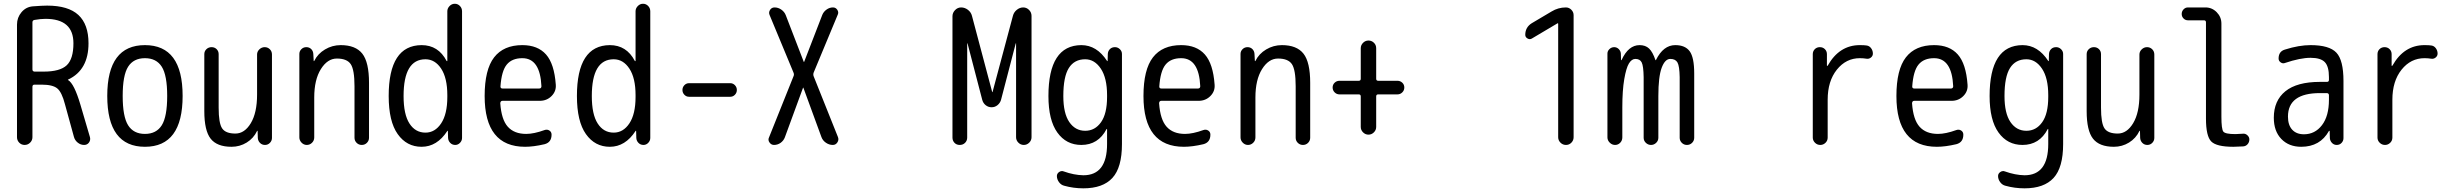

<svg xmlns="http://www.w3.org/2000/svg" viewBox="-20 -770 13040 1020"><path d="M152.3 -651.4V-401.4Q152.3 -390.6 163.1 -389.6H211.9Q298.8 -389.6 334.5 -423.3Q370.1 -457 370.1 -540Q370.1 -669.9 221.7 -669.9Q196.3 -669.9 163.1 -664.1Q152.3 -662.1 152.3 -651.4ZM70.3 -41V-639.6Q70.3 -676.8 94.2 -705.1Q118.2 -733.4 154.3 -736.3Q206.1 -740.2 230.5 -740.2Q342.8 -740.2 396.5 -690.4Q450.2 -640.6 450.2 -540Q450.2 -398.4 342.8 -347.7Q340.8 -347.7 340.8 -345.7Q340.8 -344.7 341.8 -344.7Q374 -326.2 407.2 -213.9L458 -41Q461.9 -25.4 452.6 -12.7Q443.4 0 426.8 0Q408.2 0 393.1 -12.2Q377.9 -24.4 373 -42L325.2 -215.8Q308.6 -280.3 284.2 -300.3Q259.8 -320.3 202.1 -320.3H163.1Q152.3 -320.3 152.3 -308.6V-41Q152.3 -24.4 140.1 -12.2Q127.9 0 110.8 0Q93.8 0 82 -12.2Q70.3 -24.4 70.3 -41Z M839.4 -415.5Q810.5 -460.9 750 -460.9Q689.5 -460.9 660.6 -415.5Q631.8 -370.1 631.8 -260.3Q631.8 -150.4 660.6 -104.5Q689.5 -58.6 750 -58.6Q810.5 -58.6 839.4 -104.5Q868.2 -150.4 868.2 -260.3Q868.2 -370.1 839.4 -415.5ZM950.2 -260.3Q950.2 9.8 750 9.8Q549.8 9.8 549.8 -260.3Q549.8 -530.3 750 -530.3Q950.2 -530.3 950.2 -260.3Z M1210 9.8Q1132.8 9.8 1099.1 -33.2Q1065.4 -76.2 1065.4 -179.7V-482.4Q1065.4 -498 1076.7 -508.8Q1087.9 -519.5 1104 -519.5Q1120.1 -519.5 1130.9 -508.8Q1141.6 -498 1141.6 -482.4V-198.2Q1141.6 -115.2 1160.2 -87.9Q1178.7 -60.5 1230.5 -60.5Q1279.3 -60.5 1312.5 -115.7Q1345.7 -170.9 1345.7 -267.6V-480.5Q1345.7 -496.1 1357.9 -507.8Q1370.1 -519.5 1386.2 -519.5Q1402.3 -519.5 1413.6 -508.3Q1424.8 -497.1 1424.8 -480.5V-37.1Q1424.8 -22.5 1414.1 -11.2Q1403.3 0 1387.7 0Q1372.1 0 1361.3 -10.7Q1350.6 -21.5 1349.6 -37.1L1348.6 -74.2Q1348.6 -75.2 1347.7 -75.2Q1345.7 -75.2 1345.7 -74.2Q1327.1 -35.2 1290.5 -12.7Q1253.9 9.8 1210 9.8Z M1570.3 -40V-483.4Q1570.3 -498 1581.1 -508.8Q1591.8 -519.5 1607.4 -519.5Q1623 -519.5 1633.3 -509.3Q1643.6 -499 1644.5 -483.4L1646.5 -446.3Q1646.5 -445.3 1647.5 -445.3Q1649.4 -445.3 1649.4 -446.3Q1668 -484.4 1706.5 -507.3Q1745.1 -530.3 1790 -530.3Q1869.1 -530.3 1904.8 -484.9Q1940.4 -439.5 1940.4 -330.1V-38.1Q1940.4 -22.5 1929.2 -11.2Q1918 0 1901.9 0Q1885.7 0 1874.5 -11.2Q1863.3 -22.5 1863.3 -38.1V-311.5Q1863.3 -399.4 1843.3 -429.2Q1823.2 -459 1769.5 -459Q1719.7 -459 1684.6 -402.8Q1649.4 -346.7 1649.4 -252V-40Q1649.4 -23.4 1637.7 -11.7Q1626 0 1609.9 0Q1593.8 0 1582 -12.2Q1570.3 -24.4 1570.3 -40Z M2240.2 -455.1Q2124 -455.1 2124 -259.8Q2124 -162.1 2155.3 -113.8Q2186.5 -65.4 2240.2 -65.4Q2291 -65.4 2323.7 -114.7Q2356.4 -164.1 2356.4 -254.9V-264.6Q2356.4 -355.5 2323.7 -405.3Q2291 -455.1 2240.2 -455.1ZM2219.7 9.8Q2140.6 9.8 2092.8 -57.6Q2044.9 -125 2044.9 -259.8Q2044.9 -529.3 2219.7 -530.3Q2308.6 -530.3 2352.5 -446.3Q2352.5 -445.3 2355.5 -445.3Q2356.4 -445.3 2356.4 -446.3V-710Q2356.4 -725.6 2368.2 -737.8Q2379.9 -750 2396 -750Q2412.1 -750 2423.3 -738.3Q2434.6 -726.6 2434.6 -710V-37.1Q2434.6 -22.5 2423.8 -11.2Q2413.1 0 2398.4 0Q2382.8 0 2372.1 -10.7Q2361.3 -21.5 2360.4 -37.1L2359.4 -74.2Q2359.4 -75.2 2358.4 -75.2Q2356.4 -75.2 2356.4 -74.2Q2301.8 9.8 2219.7 9.8Z M2754.9 -460.9Q2700.2 -460.9 2672.4 -427.2Q2644.5 -393.6 2638.7 -310.5Q2638.7 -299.8 2649.4 -299.8H2844.7Q2855.5 -299.8 2856.4 -311.5Q2849.6 -460.9 2754.9 -460.9ZM2769.5 9.8Q2554.7 9.8 2554.7 -259.8Q2554.7 -400.4 2605 -465.3Q2655.3 -530.3 2754.9 -530.3Q2836.9 -530.3 2880.9 -480.5Q2924.8 -430.7 2932.6 -320.3Q2935.5 -285.2 2910.2 -259.8Q2884.8 -234.4 2847.7 -234.4H2649.4Q2638.7 -234.4 2637.7 -221.7Q2643.6 -134.8 2677.7 -96.7Q2711.9 -58.6 2775.4 -58.6Q2816.4 -58.6 2873 -79.1Q2886.7 -84 2898.4 -76.7Q2910.2 -69.3 2910.2 -54.7Q2910.2 -13.7 2873 -3.9Q2814.5 9.8 2769.5 9.8Z M3240.2 -455.1Q3124 -455.1 3124 -259.8Q3124 -162.1 3155.3 -113.8Q3186.5 -65.4 3240.2 -65.4Q3291 -65.4 3323.7 -114.7Q3356.4 -164.1 3356.4 -254.9V-264.6Q3356.4 -355.5 3323.7 -405.3Q3291 -455.1 3240.2 -455.1ZM3219.7 9.8Q3140.6 9.8 3092.8 -57.6Q3044.9 -125 3044.9 -259.8Q3044.9 -529.3 3219.7 -530.3Q3308.6 -530.3 3352.5 -446.3Q3352.5 -445.3 3355.5 -445.3Q3356.4 -445.3 3356.4 -446.3V-710Q3356.4 -725.6 3368.2 -737.8Q3379.9 -750 3396 -750Q3412.1 -750 3423.3 -738.3Q3434.6 -726.6 3434.6 -710V-37.1Q3434.6 -22.5 3423.8 -11.2Q3413.1 0 3398.4 0Q3382.8 0 3372.1 -10.7Q3361.3 -21.5 3360.4 -37.1L3359.4 -74.2Q3359.4 -75.2 3358.4 -75.2Q3356.4 -75.2 3356.4 -74.2Q3301.8 9.8 3219.7 9.8Z M3640.6 -255.9Q3626 -255.9 3615.7 -266.6Q3605.5 -277.3 3605.5 -292Q3605.5 -306.6 3615.7 -317.4Q3626 -328.1 3640.6 -328.1H3859.4Q3874 -328.1 3884.3 -317.4Q3894.5 -306.6 3894.5 -292Q3894.5 -277.3 3884.3 -266.6Q3874 -255.9 3859.4 -255.9Z M4091.8 0Q4077.1 0 4067.9 -13.2Q4058.6 -26.4 4065.4 -40L4195.3 -364.3Q4200.2 -374 4195.3 -384.8L4068.4 -690.4Q4062.5 -704.1 4070.8 -717.3Q4079.1 -730.5 4094.7 -730.5Q4114.3 -730.5 4130.9 -718.8Q4147.5 -707 4154.3 -689.5L4250 -441.4Q4250 -440.4 4251 -440.4Q4252 -440.4 4252 -441.4L4348.6 -691.4Q4355.5 -708 4371.1 -719.2Q4386.7 -730.5 4405.3 -730.5Q4419.9 -730.5 4428.2 -717.8Q4436.5 -705.1 4430.7 -692.4L4302.7 -384.8Q4298.8 -374 4302.7 -364.3L4431.6 -42Q4437.5 -27.3 4428.7 -13.7Q4419.9 0 4404.3 0Q4384.8 0 4367.7 -11.7Q4350.6 -23.4 4343.8 -42L4248 -303.7Q4248 -304.7 4247.1 -304.7Q4246.1 -304.7 4246.1 -303.7L4149.4 -40Q4142.6 -22.5 4127 -11.2Q4111.3 0 4091.8 0Z M5040 -39.1V-683.6Q5040 -702.1 5053.7 -716.3Q5067.4 -730.5 5085.9 -730.5Q5105.5 -730.5 5122.1 -717.8Q5138.7 -705.1 5143.6 -685.5L5251 -281.2Q5251 -280.3 5252 -280.3Q5252.9 -280.3 5252.9 -281.2L5361.3 -686.5Q5366.2 -705.1 5381.8 -717.8Q5397.5 -730.5 5416 -730.5Q5433.6 -730.5 5446.8 -717.3Q5460 -704.1 5460 -685.5V-41Q5460 -24.4 5447.8 -12.2Q5435.5 0 5418.9 0Q5402.3 0 5390.1 -12.2Q5377.9 -24.4 5377.9 -41V-539.1Q5377.9 -540 5377 -540Q5376 -540 5376 -539.1L5297.9 -239.3Q5293 -222.7 5279.3 -211.4Q5265.6 -200.2 5248 -200.2Q5230.5 -200.2 5216.8 -210.9Q5203.1 -221.7 5198.2 -239.3L5120.1 -539.1Q5120.1 -540 5119.1 -540Q5118.2 -540 5118.2 -539.1V-39.1Q5118.2 -22.5 5106.9 -11.2Q5095.7 0 5078.6 0Q5061.5 0 5050.8 -11.2Q5040 -22.5 5040 -39.1Z M5745.1 -455.1Q5687.5 -455.1 5658.2 -408.7Q5628.9 -362.3 5628.9 -259.8Q5628.9 -168 5660.6 -121.6Q5692.4 -75.2 5745.1 -75.2Q5796.9 -75.2 5829.1 -120.6Q5861.3 -166 5861.3 -254.9V-264.6Q5861.3 -355.5 5828.1 -405.3Q5794.9 -455.1 5745.1 -455.1ZM5724.6 0Q5644.5 0 5597.2 -65.9Q5549.8 -131.8 5549.8 -259.8Q5549.8 -529.3 5724.6 -530.3Q5806.6 -530.3 5861.3 -446.3Q5861.3 -445.3 5863.3 -445.3Q5864.3 -445.3 5864.3 -446.3L5865.2 -483.4Q5866.2 -499 5876.5 -509.3Q5886.7 -519.5 5903.3 -519.5Q5918 -519.5 5929.2 -508.8Q5940.4 -498 5940.4 -483.4V-4.9Q5940.4 120.1 5889.6 175.3Q5838.9 230.5 5735.4 230.5Q5682.6 230.5 5633.8 216.8Q5617.2 212.9 5606 197.8Q5594.7 182.6 5594.7 165Q5594.7 152.3 5606.4 144Q5618.2 135.7 5630.9 140.6Q5685.5 160.2 5735.4 161.1Q5861.3 161.1 5861.3 -4.9V-84Q5861.3 -85 5860.4 -85Q5858.4 -85 5858.4 -84Q5814.5 0 5724.6 0Z M6254.9 -460.9Q6200.2 -460.9 6172.4 -427.2Q6144.5 -393.6 6138.7 -310.5Q6138.7 -299.8 6149.4 -299.8H6344.7Q6355.5 -299.8 6356.4 -311.5Q6349.6 -460.9 6254.9 -460.9ZM6269.5 9.8Q6054.7 9.8 6054.7 -259.8Q6054.7 -400.4 6105 -465.3Q6155.3 -530.3 6254.9 -530.3Q6336.9 -530.3 6380.9 -480.5Q6424.8 -430.7 6432.6 -320.3Q6435.5 -285.2 6410.2 -259.8Q6384.8 -234.4 6347.7 -234.4H6149.4Q6138.7 -234.4 6137.7 -221.7Q6143.6 -134.8 6177.7 -96.7Q6211.9 -58.6 6275.4 -58.6Q6316.4 -58.6 6373 -79.1Q6386.7 -84 6398.4 -76.7Q6410.2 -69.3 6410.2 -54.7Q6410.2 -13.7 6373 -3.9Q6314.5 9.8 6269.5 9.8Z M6570.3 -40V-483.4Q6570.3 -498 6581.1 -508.8Q6591.8 -519.5 6607.4 -519.5Q6623 -519.5 6633.3 -509.3Q6643.6 -499 6644.5 -483.4L6646.5 -446.3Q6646.5 -445.3 6647.5 -445.3Q6649.4 -445.3 6649.4 -446.3Q6668 -484.4 6706.5 -507.3Q6745.1 -530.3 6790 -530.3Q6869.1 -530.3 6904.8 -484.9Q6940.4 -439.5 6940.4 -330.1V-38.1Q6940.4 -22.5 6929.2 -11.2Q6918 0 6901.9 0Q6885.7 0 6874.5 -11.2Q6863.3 -22.5 6863.3 -38.1V-311.5Q6863.3 -399.4 6843.3 -429.2Q6823.2 -459 6769.5 -459Q6719.7 -459 6684.6 -402.8Q6649.4 -346.7 6649.4 -252V-40Q6649.4 -23.4 6637.7 -11.7Q6626 0 6609.9 0Q6593.8 0 6582 -12.2Q6570.3 -24.4 6570.3 -40Z M7095.7 -268.6Q7081.1 -268.6 7070.3 -279.3Q7059.6 -290 7059.6 -305.2Q7059.6 -320.3 7070.3 -330.6Q7081.1 -340.8 7095.7 -340.8H7198.2Q7209 -340.8 7209 -351.6V-513.7Q7209 -530.3 7221.2 -542.5Q7233.4 -554.7 7250 -554.7Q7266.6 -554.7 7278.8 -543Q7291 -531.2 7291 -513.7V-351.6Q7291 -340.8 7301.8 -340.8H7404.3Q7418.9 -340.8 7429.7 -330.6Q7440.4 -320.3 7440.4 -305.2Q7440.4 -290 7429.7 -279.3Q7418.9 -268.6 7404.3 -268.6H7301.8Q7291 -268.6 7291 -257.8V-95.7Q7291 -79.1 7278.8 -66.9Q7266.6 -54.7 7250 -54.7Q7233.4 -54.7 7221.2 -66.9Q7209 -79.1 7209 -95.7V-257.8Q7209 -268.6 7198.2 -268.6Z M8118.2 -565.4Q8107.4 -558.6 8095.2 -565.4Q8083 -572.3 8083 -585Q8083 -625 8117.2 -646.5L8222.7 -709Q8257.8 -730.5 8298.8 -730.5Q8315.4 -730.5 8327.6 -718.3Q8339.8 -706.1 8339.8 -689.5V-41Q8339.8 -24.4 8328.1 -12.2Q8316.4 0 8299.3 0Q8282.2 0 8270 -12.2Q8257.8 -24.4 8257.8 -41V-643.6Q8257.8 -645.5 8256.8 -646.5H8254.9Z M8519.5 -40V-485.4Q8519.5 -499 8530.3 -509.3Q8541 -519.5 8555.2 -519.5Q8569.3 -519.5 8579.6 -509.3Q8589.8 -499 8590.8 -485.4L8591.8 -451.2Q8591.8 -450.2 8592.8 -450.2Q8594.7 -450.2 8594.7 -451.2Q8630.9 -530.3 8690.4 -530.3Q8721.7 -530.3 8740.7 -512.2Q8759.8 -494.1 8774.4 -451.2Q8774.4 -450.2 8775.4 -450.2Q8777.3 -450.2 8777.3 -451.2Q8816.4 -530.3 8879.9 -530.3Q8932.6 -530.3 8956.5 -497.6Q8980.5 -464.8 8980.5 -379.9V-38.1Q8980.5 -22.5 8969.2 -11.2Q8958 0 8941.9 0Q8925.8 0 8914.6 -11.2Q8903.3 -22.5 8903.3 -38.1V-360.4Q8902.3 -418.9 8891.6 -438Q8880.9 -457 8853.5 -457Q8825.2 -457 8807.6 -409.7Q8790 -362.3 8790 -259.8V-38.1Q8790 -22.5 8778.3 -11.2Q8766.6 0 8751 0Q8735.4 0 8723.6 -11.2Q8711.9 -22.5 8711.9 -38.1V-360.4Q8710.9 -418.9 8701.7 -438Q8692.4 -457 8668 -457Q8648.4 -457 8633.8 -433.1Q8619.1 -409.2 8608.9 -349.6Q8598.6 -290 8598.6 -200.2V-40Q8598.6 -23.4 8587.4 -11.7Q8576.2 0 8560.1 0Q8543.9 0 8531.7 -12.2Q8519.5 -24.4 8519.5 -40Z M9650.4 0Q9633.8 0 9622.1 -11.7Q9610.4 -23.4 9610.4 -39.1V-482.4Q9610.4 -498 9621.1 -508.8Q9631.8 -519.5 9647.9 -519.5Q9664.1 -519.5 9674.8 -508.8Q9685.5 -498 9685.5 -482.4V-420.9Q9685.5 -419.9 9686.5 -419.9Q9688.5 -419.9 9689.5 -420.9Q9751 -530.3 9860.4 -530.3Q9884.8 -530.3 9896.5 -528.3Q9911.1 -526.4 9920.4 -513.7Q9929.7 -501 9929.7 -485.4Q9929.7 -472.7 9919.4 -464.4Q9909.2 -456.1 9896.5 -458Q9878.9 -460.9 9860.4 -460.9Q9787.1 -460.9 9738.3 -399.9Q9689.5 -338.9 9689.5 -240.2V-39.1Q9689.5 -22.5 9677.7 -11.2Q9666 0 9650.4 0Z M10254.9 -460.9Q10200.2 -460.9 10172.4 -427.2Q10144.5 -393.6 10138.7 -310.5Q10138.7 -299.8 10149.4 -299.8H10344.7Q10355.5 -299.8 10356.4 -311.5Q10349.6 -460.9 10254.9 -460.9ZM10269.5 9.8Q10054.7 9.8 10054.7 -259.8Q10054.7 -400.4 10105 -465.3Q10155.3 -530.3 10254.9 -530.3Q10336.9 -530.3 10380.9 -480.5Q10424.8 -430.7 10432.6 -320.3Q10435.5 -285.2 10410.2 -259.8Q10384.8 -234.4 10347.7 -234.4H10149.4Q10138.7 -234.4 10137.7 -221.7Q10143.6 -134.8 10177.7 -96.7Q10211.9 -58.6 10275.4 -58.6Q10316.4 -58.6 10373 -79.1Q10386.7 -84 10398.4 -76.7Q10410.2 -69.3 10410.2 -54.7Q10410.2 -13.7 10373 -3.9Q10314.5 9.8 10269.5 9.8Z M10745.1 -455.1Q10687.5 -455.1 10658.2 -408.7Q10628.9 -362.3 10628.9 -259.8Q10628.9 -168 10660.6 -121.6Q10692.4 -75.2 10745.1 -75.2Q10796.9 -75.2 10829.1 -120.6Q10861.3 -166 10861.3 -254.9V-264.6Q10861.3 -355.5 10828.1 -405.3Q10794.9 -455.1 10745.1 -455.1ZM10724.6 0Q10644.5 0 10597.2 -65.9Q10549.8 -131.8 10549.8 -259.8Q10549.8 -529.3 10724.6 -530.3Q10806.6 -530.3 10861.3 -446.3Q10861.3 -445.3 10863.3 -445.3Q10864.3 -445.3 10864.3 -446.3L10865.2 -483.4Q10866.2 -499 10876.5 -509.3Q10886.7 -519.5 10903.3 -519.5Q10918 -519.5 10929.2 -508.8Q10940.4 -498 10940.4 -483.4V-4.9Q10940.4 120.1 10889.6 175.3Q10838.9 230.5 10735.4 230.5Q10682.6 230.5 10633.8 216.8Q10617.2 212.9 10606 197.8Q10594.7 182.6 10594.7 165Q10594.7 152.3 10606.4 144Q10618.2 135.7 10630.9 140.6Q10685.5 160.2 10735.4 161.1Q10861.3 161.1 10861.3 -4.9V-84Q10861.3 -85 10860.4 -85Q10858.4 -85 10858.4 -84Q10814.5 0 10724.6 0Z M11210 9.8Q11132.8 9.8 11099.1 -33.2Q11065.4 -76.2 11065.4 -179.7V-482.4Q11065.4 -498 11076.7 -508.8Q11087.9 -519.5 11104 -519.5Q11120.1 -519.5 11130.9 -508.8Q11141.6 -498 11141.6 -482.4V-198.2Q11141.6 -115.2 11160.2 -87.9Q11178.7 -60.5 11230.5 -60.5Q11279.3 -60.5 11312.5 -115.7Q11345.7 -170.9 11345.7 -267.6V-480.5Q11345.7 -496.1 11357.9 -507.8Q11370.1 -519.5 11386.2 -519.5Q11402.3 -519.5 11413.6 -508.3Q11424.8 -497.1 11424.8 -480.5V-37.1Q11424.8 -22.5 11414.1 -11.2Q11403.3 0 11387.7 0Q11372.1 0 11361.3 -10.7Q11350.6 -21.5 11349.6 -37.1L11348.6 -74.2Q11348.6 -75.2 11347.7 -75.2Q11345.7 -75.2 11345.7 -74.2Q11327.1 -35.2 11290.5 -12.7Q11253.9 9.8 11210 9.8Z M11603.5 -662.1Q11589.8 -662.1 11580.1 -671.9Q11570.3 -681.6 11570.3 -695.8Q11570.3 -710 11580.1 -720.2Q11589.8 -730.5 11603.5 -730.5H11696.3Q11731.4 -730.5 11756.3 -705.1Q11781.2 -679.7 11781.2 -644.5V-150.4Q11781.2 -84 11791.5 -70.8Q11801.8 -57.6 11855.5 -57.6Q11867.2 -57.6 11894.5 -59.6Q11908.2 -61.5 11918.9 -51.8Q11929.7 -42 11929.7 -29.3Q11929.7 -14.6 11920.4 -3.9Q11911.1 6.8 11896.5 7.8Q11862.3 9.8 11844.7 9.8Q11754.9 9.8 11727.1 -18.6Q11699.2 -46.9 11699.2 -139.6V-651.4Q11699.2 -662.1 11688.5 -662.1Z M12304.7 -275.4Q12134.8 -275.4 12134.8 -150.4Q12134.8 -105.5 12157.2 -81.1Q12179.7 -56.6 12219.7 -56.6Q12278.3 -56.6 12315.4 -105Q12352.5 -153.3 12352.5 -240.2V-263.7Q12352.5 -274.4 12341.8 -275.4ZM12205.1 9.8Q12139.6 9.8 12099.6 -31.7Q12059.6 -73.2 12059.6 -144.5Q12059.6 -235.4 12121.1 -285.2Q12182.6 -335 12304.7 -335H12341.8Q12352.5 -335 12352.5 -345.7V-360.4Q12352.5 -417 12330.6 -439.9Q12308.6 -462.9 12254.9 -462.9Q12200.2 -462.9 12119.1 -435.5Q12107.4 -430.7 12096.2 -438.5Q12085 -446.3 12085 -459Q12085 -497.1 12119.1 -506.8Q12193.4 -530.3 12254.9 -530.3Q12354.5 -530.3 12392.1 -490.2Q12429.7 -450.2 12429.7 -339.8V-36.1Q12429.7 -21.5 12419.4 -10.7Q12409.2 0 12394 0Q12378.9 0 12368.7 -10.7Q12358.4 -21.5 12357.4 -36.1L12356.4 -74.2Q12356.4 -75.2 12355.5 -75.2Q12353.5 -75.2 12352.5 -74.2Q12305.7 9.8 12205.1 9.8Z M12650.4 0Q12633.8 0 12622.1 -11.7Q12610.4 -23.4 12610.4 -39.1V-482.4Q12610.4 -498 12621.1 -508.8Q12631.8 -519.5 12647.9 -519.5Q12664.1 -519.5 12674.8 -508.8Q12685.5 -498 12685.5 -482.4V-420.9Q12685.5 -419.9 12686.5 -419.9Q12688.5 -419.9 12689.5 -420.9Q12751 -530.3 12860.4 -530.3Q12884.8 -530.3 12896.5 -528.3Q12911.1 -526.4 12920.4 -513.7Q12929.7 -501 12929.7 -485.4Q12929.7 -472.7 12919.4 -464.4Q12909.2 -456.1 12896.5 -458Q12878.9 -460.9 12860.4 -460.9Q12787.1 -460.9 12738.3 -399.9Q12689.5 -338.9 12689.5 -240.2V-39.1Q12689.5 -22.5 12677.7 -11.2Q12666 0 12650.4 0Z"/></svg>

Font: Rounded-X Mgen+ 1m regular
Style: Regular
Weight: 400
Designer: [Source Han Sans]
Ryoko NISHIZUKA  (kana & ideographs); Paul D. Hunt (Latin, Greek & Cyrillic); Wenlong ZHANG  (bopomofo
Version: Version 1.059.20150602